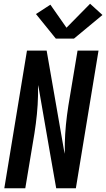

<svg xmlns="http://www.w3.org/2000/svg" viewBox="-20 -1005 567 1025"><path d="M3 0 124 -735H229L325 -184Q325 -188 325.5 -193Q326 -198 326 -202V-239Q327 -289 332 -339.5Q337 -390 345 -441L394 -735H506L385 0H280L248 -182L184 -551Q184 -547 183.5 -542Q183 -537 183 -533V-496Q182 -446 177 -395.5Q172 -345 164 -294L115 0ZM278 -799 172 -930 249 -980 335 -857 461 -985 527 -925 375 -799Z"/></svg>

Font: Iosevka SS04 Oblique
Style: Bold
Weight: 700
Italic angle: -9°
Monospace: yes
Designer: Belleve Invis
Foundry: Belleve Invis
Version: Version 19.0.0; ttfautohint (v1.8.4)